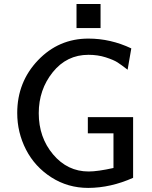

<svg xmlns="http://www.w3.org/2000/svg" viewBox="-20 -899 740 936"><path d="M64 -348.1Q64 -499 165 -605Q266.1 -710.9 411.1 -710.9Q519 -710.9 620.1 -663.1L602.1 -559.1Q571.3 -583 552.7 -595Q534.2 -606.9 495.6 -619.4Q457 -631.8 411.1 -631.8Q305.2 -631.8 237.1 -546.9Q168.9 -461.9 168.9 -347.2Q168.9 -229 239 -146Q309.1 -63 412.1 -63Q456.1 -63 533.2 -80.1V-249H408.2V-328.1H628.9V-32.2Q520 16.6 410.2 17.1Q311 17.1 230.5 -34.4Q149.9 -85.9 106.9 -169.4Q64 -252.9 64 -348.1ZM353 -762.2V-879.4H470.2V-762.2Z"/></svg>

Font: CMU Bright
Style: SemiBold
Weight: 600
Version: Version 0.7.0